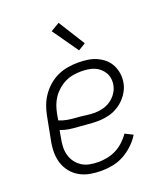

<svg xmlns="http://www.w3.org/2000/svg" viewBox="-142 -860 834 969"><g transform="rotate(-20 275.0 -376.0)"><path d="M236 12Q204 12 174.5 6.5Q145 1 119.5 -13.5Q94 -28 76 -51Q58 -74 49.5 -102Q41 -130 41.5 -161.5Q42 -193 49 -225L72 -345Q77 -371 87 -397.5Q97 -424 114 -448Q131 -472 153.5 -491Q176 -510 202 -521.5Q228 -533 255.5 -537.5Q283 -542 309 -542Q336 -542 361 -538.5Q386 -535 408.5 -525Q431 -515 449 -499.5Q467 -484 478 -462.5Q489 -441 492.5 -416Q496 -391 491 -365Q485 -335 465.5 -307.5Q446 -280 419 -262Q392 -244 361.5 -237Q331 -230 302 -230Q277 -230 252.5 -232.5Q228 -235 202.5 -236.5Q177 -238 153 -241.5Q129 -245 107 -254L100 -216Q95 -192 94 -168.5Q93 -145 99 -123.5Q105 -102 118 -84.5Q131 -67 149 -55.5Q167 -44 190 -39.5Q213 -35 237 -35Q260 -35 285 -40Q310 -45 332.5 -56.5Q355 -68 374.5 -86Q394 -104 408 -125L450 -104Q434 -77 409.5 -54Q385 -31 356.5 -15.5Q328 0 297 6Q266 12 236 12ZM304 -275Q325 -275 347 -280.5Q369 -286 388.5 -299Q408 -312 421.5 -331.5Q435 -351 439 -372Q443 -391 440.5 -408.5Q438 -426 429.5 -440.5Q421 -455 408.5 -466Q396 -477 380 -483.5Q364 -490 346 -492.5Q328 -495 310 -495Q289 -495 267.5 -491.5Q246 -488 225 -478Q204 -468 186 -452.5Q168 -437 155 -418Q142 -399 134.5 -378Q127 -357 123 -336L117 -302Q137 -293 160.5 -289Q184 -285 208.5 -283.5Q233 -282 256.5 -278.5Q280 -275 304 -275ZM337 -598 240 -736 287 -764 376 -622Z"/></g></svg>

Font: Lode Dark Term
Style: Italic
Weight: 400
Italic angle: -11°
Monospace: yes
Designer: Belleve Invis
Foundry: Belleve Invis
Version: Version 29.2.0